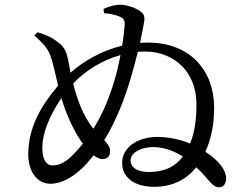

<svg xmlns="http://www.w3.org/2000/svg" viewBox="-20 -796 1040 816"><path d="M492 -562C485 -524 476 -485 466 -453C448 -391 420 -318 377 -249C333 -303 308 -373 291 -441C342 -495 413 -540 492 -562ZM139 -659 126 -645C159 -615 180 -596 194 -560C205 -532 212 -493 227 -432C157 -350 100 -256 100 -139C100 -73 134 -15 194 -15C242 -15 290 -44 328 -80C346 -97 362 -116 378 -136C392 -125 406 -119 418 -120C439 -121 448 -135 448 -154C448 -170 437 -186 423 -200C474 -283 511 -378 540 -479C549 -511 558 -544 566 -576L597 -577C726 -576 815 -485 815 -353C815 -282 806 -231 788 -186C749 -202 701 -214 648 -214C568 -214 499 -172 499 -103C499 -49 542 -2 636 -2C717 -2 776 -37 814 -85C838 -63 857 -41 874 -21C889 -6 897 0 913 0C928 0 941 -14 941 -38C941 -69 917 -109 853 -151C878 -207 890 -266 890 -339C890 -494 790 -615 609 -615L575 -614C584 -656 591 -691 593 -706C596 -729 590 -738 575 -749C556 -763 522 -774 496 -776C474 -777 446 -770 420 -758L422 -740C447 -738 471 -733 487 -726C504 -719 511 -711 510 -691C508 -667 505 -635 499 -602C409 -580 332 -534 280 -487L271 -534C263 -578 253 -595 230 -614C208 -632 181 -647 139 -659ZM757 -131C726 -89 681 -65 612 -65C556 -65 535 -89 535 -114C535 -148 581 -171 630 -171C670 -171 714 -158 757 -131ZM332 -185C318 -168 303 -151 287 -135C255 -103 228 -93 202 -93C178 -93 160 -116 160 -168C160 -224 185 -297 241 -379C264 -302 297 -234 332 -185Z"/></svg>

Font: Noto Serif HK Medium
Style: Regular
Weight: 500
Designer: Ryoko NISHIZUKA 西塚涼子 (kana & ideographs); Frank Grießhammer (Latin, Greek & Cyrillic); Wenlong ZHANG 张文龙 (bopomofo); San
Foundry: Adobe
Version: Version 2.001;hotconv 1.1.0;makeotfexe 2.6.0